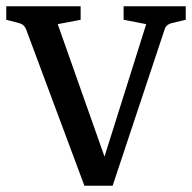

<svg xmlns="http://www.w3.org/2000/svg" viewBox="-24 -590 613 612"><path d="M59 -497Q53 -512 38 -516L-4 -527V-570H233V-527L160 -513L326 -43H294L442 -513L370 -527V-570H568V-527L522 -516Q505 -511 501 -497L335 2H245Z"/></svg>

Font: Rasa Medium
Style: Regular
Weight: 500
Designer: Anna Giedrys (Yrsa+Rasa design), David Brezina (Yrsa art-direction, Rasa art-direction, design)
Foundry: Rosetta Type Foundry
Version: Version 2.004